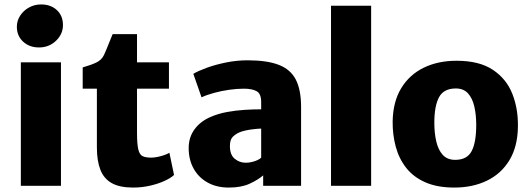

<svg xmlns="http://www.w3.org/2000/svg" viewBox="-20 -838 2386 866"><path d="M74 0V-557H255V0ZM156 -624Q112.5 -624 84.2 -650.2Q56 -676.5 56 -717Q56 -744.5 71 -767.5Q86 -790.5 110.8 -804.2Q135.5 -818 165 -818Q209.5 -818 236.8 -792.2Q264 -766.5 264 -725Q264 -684 232.5 -654Q201 -624 156 -624Z M580 8Q520 8 484.2 -12Q448.5 -32 432.8 -72.2Q417 -112.5 417 -173V-438H353V-534Q390 -544.5 414 -555.8Q438 -567 449 -590Q454.5 -601.5 461 -617.5Q467.5 -633.5 474.5 -651Q481.5 -668.5 488 -684H598V-557H742V-438H598V-240Q598 -188 603.8 -164Q609.5 -140 623.5 -133.5Q637.5 -127 662 -127Q674.5 -127 690.5 -130.2Q706.5 -133.5 721 -138.5Q735.5 -143.5 744 -149L765 -49Q752 -36 723.8 -22.8Q695.5 -9.5 658 -0.8Q620.5 8 580 8Z M1338 0H1167V-47Q1144 -27 1106.2 -9.5Q1068.5 8 1012 8Q957 8 916.2 -14.8Q875.5 -37.5 853.2 -77.8Q831 -118 831 -170Q831 -219 857.8 -255.2Q884.5 -291.5 931 -311Q964.5 -325.5 1004 -332.8Q1043.5 -340 1083.2 -342.5Q1123 -345 1158 -345V-378Q1158 -415 1137.8 -426.5Q1117.5 -438 1080 -438Q1048 -438 1013.2 -433Q978.5 -428 946 -419.2Q913.5 -410.5 889 -399L852 -505Q872.5 -517.5 911.2 -531.8Q950 -546 998.5 -556Q1047 -566 1097 -566Q1184.5 -566 1237.5 -545.5Q1290.5 -525 1314.2 -479Q1338 -433 1338 -356ZM1121.5 -255Q1103 -253 1086.5 -249.2Q1070 -245.5 1060 -241Q1044.5 -234.5 1030.8 -221.8Q1017 -209 1017 -179Q1017 -139.5 1038.8 -121.8Q1060.5 -104 1088 -104Q1102.5 -104 1116.8 -107.5Q1131 -111 1142 -116.2Q1153 -121.5 1158 -127V-258Q1140.5 -257.5 1121.5 -255Z M1473 0V-812H1654V0Z M2029 8Q1952 8 1898.2 -15.8Q1844.5 -39.5 1812 -81Q1779.5 -122.5 1765 -176.2Q1750.5 -230 1751 -290Q1752.5 -379 1789.5 -440Q1826.5 -501 1891 -532.5Q1955.5 -564 2039 -564Q2142 -564 2203.2 -523Q2264.5 -482 2291 -414.5Q2317.5 -347 2316 -267Q2315 -177.5 2278.2 -116.2Q2241.5 -55 2177 -23.5Q2112.5 8 2029 8ZM2033 -117Q2086.5 -117 2107.2 -156.2Q2128 -195.5 2128 -275Q2128 -320 2119.5 -357.2Q2111 -394.5 2091 -416.8Q2071 -439 2036 -439Q1981.5 -439 1960.2 -399.5Q1939 -360 1939 -284Q1939 -238 1947.8 -200Q1956.5 -162 1977 -139.5Q1997.5 -117 2033 -117Z"/></svg>

Font: Koeln Type Sans ExtraBold
Style: Regular
Weight: 800
Designer: Eben Sorkin
Foundry: Eben Sorkin
Version: Version 2.001